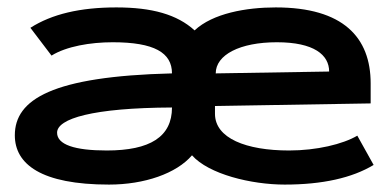

<svg xmlns="http://www.w3.org/2000/svg" viewBox="-20 -487 1040 518"><path d="M274 11C370 11 456 -19 498 -68C543 -17 658 11 748 11C850 11 930 -7 988 -42L944 -121C905 -98 834 -81 760 -81C644 -81 560 -114 560 -180V-201L980 -208V-262C980 -386 906 -467 724 -467C644 -467 554 -451 505 -405C458 -448 390 -467 294 -467C196 -467 120 -449 62 -412L119 -337C159 -362 224 -373 284 -373C396 -373 444 -345 444 -289C121 -281 20 -219 20 -122C20 -44 91 11 274 11ZM562 -289C562 -339 627 -373 727 -373C827 -373 868 -339 868 -294ZM268 -81C181 -81 134 -97 134 -129C134 -167 230 -196 444 -197C444 -118 385 -81 268 -81Z"/></svg>

Font: Inconsolata UltraExpanded
Style: Bold
Weight: 700
Width: 9
Monospace: yes
Designer: Raph Levien, Cyreal, Brenton Simpson
Foundry: Raph Levien, Cyreal, Google
Version: Version 3.100